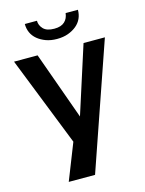

<svg xmlns="http://www.w3.org/2000/svg" viewBox="-135 -794 819 1086"><g transform="rotate(-15 274.5 -250.5)"><path d="M538 -524 283 213H129L213 0L6 -524H144L286 -128L413 -524ZM275 -585Q239 -585 210.5 -595.5Q182 -606 161.5 -623Q141 -640 130.5 -663Q120 -686 120 -714H191Q191 -687 211 -666Q231 -645 275 -645Q296 -645 311 -650Q326 -655 336 -664.5Q346 -674 351.5 -686Q357 -698 359 -714H431Q431 -686 420.5 -663Q410 -640 389.5 -623Q369 -606 340.5 -595.5Q312 -585 275 -585Z"/></g></svg>

Font: Rising Sun
Style: Bold
Weight: 700
Designer: Matt McInerney, Pablo Impallari, Rodrigo Fuenzalida (Raleway font), Stephen Hutchings (Greek), Cristiano Sobral (main ch
Foundry: The Rising Sun Project Authors
Version: Version 4.327; ttfautohint (v1.8.4.7-5d5b-dirty)